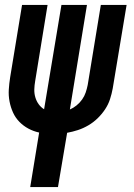

<svg xmlns="http://www.w3.org/2000/svg" viewBox="-20 -540 540 775"><path d="M102 215 138 -5Q115 -10 94.5 -21Q74 -32 58 -48.5Q42 -65 32.5 -86Q23 -107 18.5 -130.5Q14 -154 15.5 -178.5Q17 -203 21 -228L69 -520H172L122 -213Q119 -196 118.5 -179.5Q118 -163 122.5 -147.5Q127 -132 136 -119.5Q145 -107 158 -99L228 -520H331L262 -98Q276 -104 289 -114.5Q302 -125 311.5 -138.5Q321 -152 326 -167Q331 -182 334 -197L387 -520H491L435 -183Q431 -161 424 -139.5Q417 -118 404 -98.5Q391 -79 374 -62.5Q357 -46 336.5 -34Q316 -22 294.5 -15Q273 -8 251 -4L214 215Z"/></svg>

Font: Iosevka SS04 Oblique
Style: Bold
Weight: 700
Italic angle: -9°
Monospace: yes
Designer: Belleve Invis
Foundry: Belleve Invis
Version: Version 19.0.0; ttfautohint (v1.8.4)